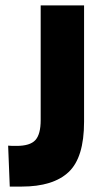

<svg xmlns="http://www.w3.org/2000/svg" viewBox="-20 -680 381 708"><path d="M16 8 10 -143Q17 -142 25.5 -142Q34 -142 41 -142Q91 -142 110.5 -163.5Q130 -185 130 -237V-660H290V-231Q290 -99 233 -45.5Q176 8 60 8Z"/></svg>

Font: Bricolage Grotesque 12pt Condensed ExtraBold
Style: Regular
Weight: 800
Width: 3
Designer: Mathieu Triay
Foundry: Atelier Triay
Version: Version 1.001; ttfautohint (v1.8.4.7-5d5b);gftools[0.9.33.de